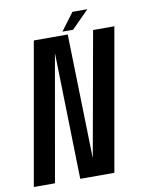

<svg xmlns="http://www.w3.org/2000/svg" viewBox="-117 -837 675 898"><g transform="rotate(-10 221.0 -388.0)"><path d="M-30 0 89 -675H250L265 -85L370.5 -675H471.5L352.5 0H190.5L176 -599.5L70.5 0ZM228 -692.5 290 -775.5H361L278.5 -692.5Z"/></g></svg>

Font: Anybody Condensed Medium
Style: Italic
Weight: 500
Width: 3
Italic angle: -10°
Designer: Tyler Finck
Foundry: Etcetera Type Company
Version: Version 1.010; ttfautohint (v1.8.3) -l 8 -r 50 -G 200 -x 14 